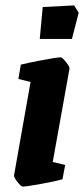

<svg xmlns="http://www.w3.org/2000/svg" viewBox="-20 -681 311 710"><path d="M32 -33 93 -378 48 -389 57 -442Q85 -449 138 -459Q191 -469 205 -469Q210 -469 224 -451.5Q238 -434 237 -427L175 -82L221 -71L211 -18Q187 -11 132 -1Q77 9 64 9Q58 9 44.5 -8Q31 -25 32 -33ZM127 -537 138 -655 254 -661 271 -634 246 -537Z"/></svg>

Font: Grenze
Style: Bold Italic
Weight: 700
Italic angle: -10°
Designer: Renata Polastri
Foundry: Omnibus-Type
Version: Version 1.002; ttfautohint (v1.8)